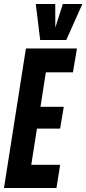

<svg xmlns="http://www.w3.org/2000/svg" viewBox="-35 -943 433 963"><path d="M-15 0 95 -700H350.9L330.8 -580.2H195L168 -407.3H284.9L266.5 -298H150.3L121.8 -116.3H266.6L248.2 0ZM378 -922.8 297.4 -742.3H166.5L144.5 -922.8H242.1L242.5 -804.9L280.1 -922.8Z"/></svg>

Font: Georama
Style: Italic
Weight: 400
Width: 2
Italic angle: -9°
Designer: Jean-Baptiste Levee
Foundry: Production Type
Version: Version 1.000